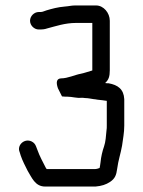

<svg xmlns="http://www.w3.org/2000/svg" viewBox="-20 -664 524 703"><path d="M122 -556H129C136 -556 144 -557 153 -560C184 -568 218 -580 258 -580H318V-406C307 -403 287 -396 276 -394C254 -390 228 -377 203 -377C188 -376 184 -364 192 -341L207 -311C215 -310 222 -310 227 -310C244 -310 261 -304 278 -306C281 -306 286 -306 291 -305C304 -305 313 -302 323 -301C326 -301 331 -300 337 -299L355 -297L369 -295H371V-204C371 -198 371 -192 370 -187C368 -167 367 -145 361 -128C355 -111 350 -90 348 -69L346 -55C345 -53 345 -51 345 -49C340 -47 333 -45 328 -45H151C150 -46 149 -48 148 -49C138 -69 125 -92 117 -115L112 -128C109 -136 104 -142 96 -146C69 -159 41 -132 52 -107L56 -94C62 -76 73 -55 81 -39C96 -15 108 19 145 19H330C352 17 368 12 383 2C401 -10 406 -23 409 -46C413 -77 422 -102 427 -131C430 -155 435 -177 435 -204V-301C433 -338 411 -353 378 -359C374 -359 370 -359 365 -360C378 -372 382 -384 382 -407V-588C382 -617 359 -644 332 -644H255C241 -644 232 -641 217 -640C192 -638 170 -632 150 -626C143 -624 136 -620 129 -620H122C105 -620 90 -605 90 -588C90 -571 105 -556 122 -556Z"/></svg>

Font: Electronic
Style: SeBd
Weight: 600
Version: Version 1.011